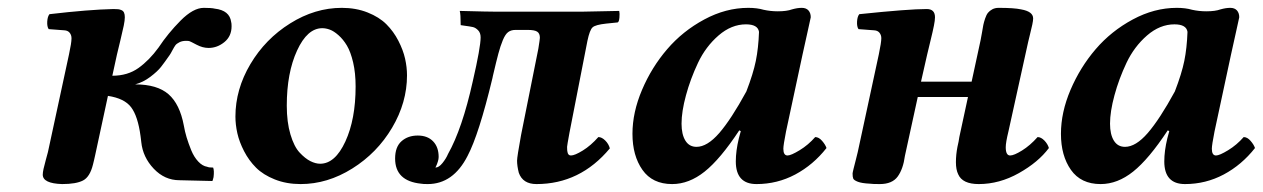

<svg xmlns="http://www.w3.org/2000/svg" viewBox="-20 -459 3216 489"><path d="M511.2 -336.9Q496.1 -336.9 480.5 -345.2Q464.8 -353.5 462.9 -354Q460.9 -355 454.1 -355Q443.8 -355 436.8 -351.3Q429.7 -347.7 426.8 -343.8Q423.8 -339.8 419.2 -331.1Q414.6 -322.3 412.1 -318.8Q398.9 -299.8 390.1 -288.6Q381.3 -277.3 363 -263.4Q344.7 -249.5 324.2 -244.1Q380.4 -244.1 409.2 -219Q438 -193.8 448.2 -139.2Q450.7 -124.5 455.3 -109.1Q460 -93.8 467 -76.4Q474.1 -59.1 484.9 -47.6Q495.6 -36.1 507.8 -34.2Q511.7 -32.2 522.9 -32.2Q525.9 -24.4 523.9 -7.8Q522 0 521 2L437 0Q399.4 0 371.6 -29.3Q343.8 -58.6 339.8 -97.2Q339.4 -99.6 338.9 -105Q338.4 -110.4 337.9 -112.8Q331.1 -163.1 314 -185.8Q296.9 -208.5 254.9 -214.8L222.2 -63Q221.2 -59.1 219.5 -51Q217.8 -43 216.8 -40Q209 -8.3 191.4 0.7Q173.8 9.8 138.2 9.8Q88.9 8.3 88.9 -14.2Q88.9 -19.5 90.8 -28.6Q92.8 -37.6 96.7 -51.8Q100.6 -65.9 102.1 -71.8L155.8 -320.8Q162.1 -350.1 162.1 -360.8V-361.8Q162.1 -369.6 157.5 -375.5Q152.8 -381.3 144 -381.8L104 -384.8Q99.6 -391.1 100.3 -404.1Q101.1 -417 106 -422.9Q206.1 -434.6 269 -436Q276.9 -436 281 -435.5Q285.2 -435.1 289.6 -433.1Q293.9 -431.2 295.9 -426.8Q297.9 -422.4 297.9 -415Q297.9 -407.2 295.2 -393.8Q292.5 -380.4 286.4 -355.5Q280.3 -330.6 277.8 -319.8L266.1 -266.1Q305.2 -266.1 332.8 -285.9Q360.4 -305.7 383.8 -337.9Q407.7 -374 439.9 -406.5Q472.2 -439 499 -439Q519 -439 526.9 -437Q564.9 -432.6 568.8 -402.8Q569.8 -399.9 569.8 -392.1Q569.8 -366.7 551.5 -351.8Q533.2 -336.9 511.2 -336.9Z M800.8 -387.2Q762.7 -387.2 736.6 -330.3Q710.4 -273.4 710.4 -189.9Q710.4 -147.9 719.7 -116.7Q729 -85.4 743.2 -70.3Q757.3 -55.2 770.5 -48.6Q783.7 -42 795.4 -42Q833.5 -42 859.6 -98.6Q885.7 -155.3 885.7 -238.8Q885.7 -272.9 879.4 -300Q873 -327.1 863.5 -343Q854 -358.9 842 -369.4Q830.1 -379.9 820.1 -383.5Q810.1 -387.2 800.8 -387.2ZM745.6 9.8Q709.5 9.8 679.9 -2Q650.4 -13.7 632.1 -32Q613.8 -50.3 601.6 -74Q589.4 -97.7 584.5 -119.6Q579.6 -141.6 579.6 -162.1Q579.6 -231.4 617.7 -295.7Q655.8 -359.9 719 -399.4Q782.2 -439 850.6 -439Q886.7 -439 916.3 -427.2Q945.8 -415.5 964.1 -397.2Q982.4 -378.9 994.6 -355.2Q1006.8 -331.5 1011.7 -309.6Q1016.6 -287.6 1016.6 -267.1Q1016.6 -197.8 978.5 -133.5Q940.4 -69.3 877.2 -29.8Q814 9.8 745.6 9.8Z M1307.1 -115.2 1351.1 -335Q1355 -359.4 1355 -362.8Q1355 -374 1348.1 -378.4Q1341.3 -382.8 1324.2 -382.8H1293Q1281.7 -382.8 1274.4 -377.4Q1267.1 -372.1 1260.7 -356.9Q1254.4 -341.8 1249.3 -322.5Q1244.1 -303.2 1235.8 -267.6Q1235.4 -265.6 1235.1 -264.6Q1234.9 -263.7 1234.6 -262Q1234.4 -260.3 1233.9 -258.8Q1199.7 -116.7 1170.9 -62Q1134.3 9.8 1069.3 9.8Q1057.1 9.8 1052.2 8.8Q986.3 2 986.3 -55.2Q986.3 -85 1002.7 -99.4Q1019 -113.8 1043.9 -113.8Q1068.8 -113.8 1083 -99.1Q1097.2 -84.5 1097.2 -59.1Q1097.2 -53.7 1095 -46.9Q1092.8 -40 1090.8 -36.1L1088.9 -32.2Q1097.7 -32.2 1106.9 -43.7Q1116.2 -55.2 1121.1 -66.9Q1157.2 -130.9 1184.1 -252Q1204.1 -338.9 1204.1 -363.8Q1204.1 -375.5 1197.5 -382.1Q1190.9 -388.7 1184.3 -390.1Q1177.7 -391.6 1159.7 -394Q1155.3 -394.5 1153.3 -395Q1153.3 -423.8 1150.9 -431.2Q1225.1 -429.2 1247.1 -429.2H1459L1557.1 -431.2Q1558.6 -424.8 1557.6 -414.1Q1556.6 -403.3 1553.2 -401.9L1523.9 -398.9Q1496.6 -396 1489.3 -389.4Q1481.9 -382.8 1476.1 -355L1430.2 -120.1Q1424.3 -87.9 1424.3 -85Q1424.3 -74.7 1425.3 -71.8Q1426.8 -63 1434.1 -63Q1443.8 -63 1464.4 -75.7Q1484.9 -88.4 1503.9 -109.9Q1512.7 -109.9 1521.5 -101.1Q1530.3 -92.3 1533.2 -81.1Q1457.5 9.8 1346.2 9.8Q1311.5 9.8 1301.3 -19Q1296.9 -36.6 1296.9 -49.8Q1296.9 -59.1 1307.1 -115.2Z M1880.9 -226.1Q1898.4 -271.5 1905 -304Q1911.6 -336.4 1913.1 -377.9Q1910.2 -397 1879.9 -397Q1842.8 -397 1810.1 -368.7Q1777.3 -340.3 1757.8 -299.1Q1738.3 -257.8 1727.1 -216.3Q1715.8 -174.8 1715.8 -144Q1715.8 -116.7 1725.6 -100.8Q1735.4 -85 1753.9 -85Q1781.2 -85 1811.8 -120.1Q1842.3 -155.3 1880.9 -226.1ZM2044.9 -415Q2043 -407.2 2037.1 -379.4Q2031.2 -351.6 2023.9 -319.8L1981.9 -124Q1975.1 -89.4 1975.1 -80.1Q1975.1 -63 1985.8 -63Q1994.6 -63 2016.6 -76.4Q2038.6 -89.8 2056.2 -109.9Q2065.4 -109.9 2073.7 -100.3Q2082 -90.8 2085 -82Q2051.3 -39.1 2005.4 -14.6Q1959.5 9.8 1906.7 9.8Q1854 9.8 1854 -47.9Q1854 -74.7 1861.8 -106.9L1866.7 -125L1862.8 -127Q1814.5 -53.7 1774.7 -22Q1734.9 9.8 1691.9 9.8Q1641.6 9.8 1616.2 -26.4Q1590.8 -62.5 1590.8 -118.2Q1590.8 -172.9 1615.2 -230.2Q1639.6 -287.6 1679.2 -333.7Q1718.8 -379.9 1773.7 -409.4Q1828.6 -439 1885.7 -439Q1908.2 -439 1924.8 -434.1Q1942.4 -430.2 1960.9 -430.2Q1983.9 -430.2 1997.1 -435.1Q2010.7 -439 2022 -439Q2033.2 -439 2039.1 -432.4Q2044.9 -425.8 2044.9 -415Z M2164.6 -71.8 2218.3 -320.8Q2224.6 -351.1 2224.6 -361.8Q2224.6 -369.6 2220 -375.5Q2215.3 -381.3 2206.5 -381.8L2166.5 -384.8Q2162.1 -391.1 2162.8 -404.1Q2163.6 -417 2168.5 -422.9Q2293.9 -436 2340.3 -436Q2361.3 -436 2361.3 -415Q2361.3 -407.2 2358.6 -393.8Q2356 -380.4 2349.9 -355.5Q2343.8 -330.6 2341.3 -319.8L2325.7 -251H2454.6L2477.5 -356.9Q2479 -363.3 2481 -376Q2482.9 -388.7 2484.4 -395.5Q2485.8 -402.3 2489 -411.9Q2492.2 -421.4 2496.3 -426.5Q2500.5 -431.6 2507.3 -435.3Q2514.2 -439 2523.4 -439Q2563 -439 2580.6 -435.1Q2611.3 -429.7 2611.3 -412.1Q2611.3 -406.7 2609.1 -396.2Q2606.9 -385.7 2603.3 -371.6Q2599.6 -357.4 2598.6 -352.1L2548.3 -124Q2541.5 -96.2 2541.5 -84Q2541.5 -63 2552.7 -63Q2562.5 -63 2583 -75.7Q2603.5 -88.4 2622.6 -109.9Q2631.3 -109.9 2639.9 -101.1Q2648.4 -92.3 2651.4 -82Q2624.5 -45.9 2575 -18.1Q2525.4 9.8 2472.7 9.8Q2431.2 9.8 2420.4 -15.1Q2414.6 -26.9 2414.6 -45.9Q2414.6 -64.9 2418.5 -85Q2421.9 -99.1 2423.3 -109.9L2445.3 -211.9H2317.4L2284.7 -62Q2280.3 -28.8 2266.4 -9.5Q2252.4 9.8 2220.7 9.8Q2202.1 9.8 2195.3 8.8Q2174.8 7.8 2164.8 3.9Q2154.8 0 2153.1 -4.2Q2151.4 -8.3 2151.4 -17.1Q2151.4 -19 2153.8 -28.8Q2156.2 -38.6 2159.7 -52Q2163.1 -65.4 2164.6 -71.8Z M2972.2 -226.1Q2989.7 -271.5 2996.3 -304Q3002.9 -336.4 3004.4 -377.9Q3001.5 -397 2971.2 -397Q2934.1 -397 2901.4 -368.7Q2868.7 -340.3 2849.1 -299.1Q2829.6 -257.8 2818.4 -216.3Q2807.1 -174.8 2807.1 -144Q2807.1 -116.7 2816.9 -100.8Q2826.7 -85 2845.2 -85Q2872.6 -85 2903.1 -120.1Q2933.6 -155.3 2972.2 -226.1ZM3136.2 -415Q3134.3 -407.2 3128.4 -379.4Q3122.6 -351.6 3115.2 -319.8L3073.2 -124Q3066.4 -89.4 3066.4 -80.1Q3066.4 -63 3077.1 -63Q3085.9 -63 3107.9 -76.4Q3129.9 -89.8 3147.5 -109.9Q3156.7 -109.9 3165 -100.3Q3173.3 -90.8 3176.3 -82Q3142.6 -39.1 3096.7 -14.6Q3050.8 9.8 2998 9.8Q2945.3 9.8 2945.3 -47.9Q2945.3 -74.7 2953.1 -106.9L2958 -125L2954.1 -127Q2905.8 -53.7 2866 -22Q2826.2 9.8 2783.2 9.8Q2732.9 9.8 2707.5 -26.4Q2682.1 -62.5 2682.1 -118.2Q2682.1 -172.9 2706.5 -230.2Q2731 -287.6 2770.5 -333.7Q2810.1 -379.9 2865 -409.4Q2919.9 -439 2977.1 -439Q2999.5 -439 3016.1 -434.1Q3033.7 -430.2 3052.2 -430.2Q3075.2 -430.2 3088.4 -435.1Q3102.1 -439 3113.3 -439Q3124.5 -439 3130.4 -432.4Q3136.2 -425.8 3136.2 -415Z"/></svg>

Font: Common Serif
Style: Bold Italic
Weight: 700
Italic angle: -12°
Designer: Philipp H. Poll, Khaled Hosny
Foundry: Stefan Peev, Context Ltd.
Version: Version 1.026